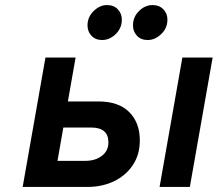

<svg xmlns="http://www.w3.org/2000/svg" viewBox="-20 -738 860 758"><path d="M69.5 0 159.5 -511H278.5L248 -337.5H368Q448.5 -337.5 490.2 -295.5Q532 -253.5 532 -184Q532 -128 504.8 -86.8Q477.5 -45.5 430.8 -22.8Q384 0 325 0ZM207 -103H317.5Q355.5 -103 381.8 -122.5Q408 -142 408 -176Q408 -234.5 340 -234.5H230ZM610 0 700 -511H819.5L729.5 0ZM563 -580Q536.5 -580 520.8 -596.8Q505 -613.5 505 -637.5Q505 -671 528.8 -694.5Q552.5 -718 582.5 -718Q609 -718 625 -701.2Q641 -684.5 641 -660.5Q641 -627 616.5 -603.5Q592 -580 563 -580ZM383 -580Q357 -580 341.2 -596.8Q325.5 -613.5 325.5 -637.5Q325.5 -671 349.8 -694.5Q374 -718 402 -718Q429.5 -718 445.2 -701.2Q461 -684.5 461 -660.5Q461 -627 437 -603.5Q413 -580 383 -580Z"/></svg>

Font: Overpass
Style: Bold Italic
Weight: 700
Italic angle: -10°
Designer: Delve Withrington, Dave Bailey, Thomas Jockin
Foundry: Delve Fonts LLC
Version: Version 4.000; ttfautohint (v1.8.3)